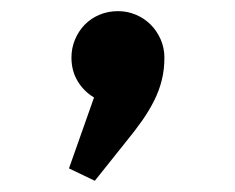

<svg xmlns="http://www.w3.org/2000/svg" viewBox="-20 -179 418 341"><path d="M106.9 -76.7Q106.9 -93.8 113.3 -108.9Q119.6 -124 130.6 -135.3Q141.6 -146.5 156.7 -152.8Q171.9 -159.2 189.5 -159.2Q206.5 -159.2 221.4 -152.8Q236.3 -146.5 247.6 -135.3Q258.8 -124 265.4 -108.9Q272 -93.8 272 -76.7Q272 -55.2 267.3 -36.6Q262.7 -18.1 253.9 -0.5Q245.1 17.1 232.7 34.9Q220.2 52.7 204.1 72.3L148.4 142.1L102.5 120.1L147 -5.9Q128.9 -16.6 117.9 -34.9Q106.9 -53.2 106.9 -76.7Z"/></svg>

Font: Atomic Age
Style: Regular
Weight: 400
Designer: James Grieshaber
Foundry: James Grieshaber
Version: Version 1.008; ttfautohint (v1.4.1) -l 6 -r 46 -G 0 -x 0 -H 